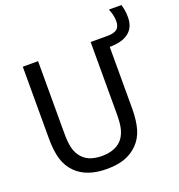

<svg xmlns="http://www.w3.org/2000/svg" viewBox="-154 -999 1062 1141"><g transform="rotate(-20 376.5 -428.0)"><path d="M134.3 -51.8Q96.7 -89.4 80.8 -141.8Q64.9 -194.3 64.9 -273.4V-727.1H161.6V-273.4Q161.6 -220.7 168.2 -187Q174.8 -153.3 192.9 -127Q232.4 -67.4 327.6 -67.4Q373.5 -67.4 408.7 -82.8Q443.8 -98.1 462.9 -127Q480.5 -153.8 487.3 -187.3Q494.1 -220.7 494.1 -271V-727.1H599.6Q643.1 -727.1 661.4 -742.7Q679.7 -758.3 679.7 -793.5Q679.7 -810.5 674.6 -832.8Q669.4 -855 663.1 -866.7V-871.1H741.2Q748 -846.7 750.5 -829.8Q752.9 -813 752.9 -789.6Q752.9 -726.1 711.2 -693.6Q669.4 -661.1 590.8 -661.1V-273.4Q590.8 -195.3 575 -141.8Q559.1 -88.4 521.5 -51.8Q486.3 -17.6 439.9 -1.2Q393.6 15.1 327.6 15.1Q202.1 15.1 134.3 -51.8Z"/></g></svg>

Font: SG Kara Bold
Style: Regular
Weight: 400
Designer: Damoon Khanjanzadeh
Version: Version 1.000